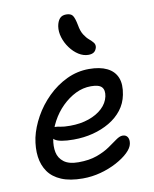

<svg xmlns="http://www.w3.org/2000/svg" viewBox="-87 -843 738 919"><g transform="rotate(-10 282.0 -383.5)"><path d="M241 10Q179 10 137.5 -7.5Q96 -25 74 -56.5Q52 -88 46.5 -130Q41 -172 51 -222Q62 -271 89.5 -320.5Q117 -370 158.5 -411Q200 -452 251.5 -476.5Q303 -501 360 -501Q413 -501 447.5 -484Q482 -467 495.5 -434Q509 -401 499 -351Q491 -310 466.5 -278.5Q442 -247 405.5 -225.5Q369 -204 324.5 -192.5Q280 -181 230 -181Q162 -181 139.5 -197Q117 -213 121 -233Q123 -245 130 -250.5Q137 -256 152 -256Q163 -256 178.5 -252.5Q194 -249 225 -249Q275 -249 315.5 -263Q356 -277 382 -301.5Q408 -326 415 -358Q421 -388 407.5 -403Q394 -418 355 -418Q316 -418 280.5 -400.5Q245 -383 214.5 -353Q184 -323 163 -284Q142 -245 134 -202Q127 -166 133 -136.5Q139 -107 163.5 -88.5Q188 -70 234 -70Q286 -70 323.5 -83.5Q361 -97 387 -115Q413 -133 431 -146Q449 -159 463 -159Q480 -159 487.5 -146.5Q495 -134 491 -114Q487 -94 464.5 -72.5Q442 -51 406.5 -32Q371 -13 328.5 -1.5Q286 10 241 10ZM370 -568Q346 -568 323 -582.5Q300 -597 282 -621.5Q264 -646 255.5 -674Q247 -702 251 -728Q255 -751 266 -764Q277 -777 298 -777Q320 -777 329 -765Q338 -753 345 -717Q350 -687 361.5 -669Q373 -651 385.5 -640.5Q398 -630 405.5 -620.5Q413 -611 411 -598Q407 -582 397 -575Q387 -568 370 -568Z"/></g></svg>

Font: Shantell Sans
Style: Italic
Weight: 400
Italic angle: -11°
Designer: Stephen Nixon, Anya Danilova, Shantell Martin
Foundry: Arrow Type
Version: Version 1.011;[c5ecc13dd]